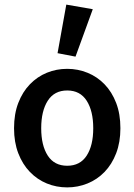

<svg xmlns="http://www.w3.org/2000/svg" viewBox="-20 -802 584 834"><path d="M272 12Q225 12 183.5 -5Q142 -22 110 -55Q78 -88 59.5 -136Q41 -184 41 -245Q41 -307 59.5 -355Q78 -403 110 -436Q142 -469 183.5 -486Q225 -503 272 -503Q318 -503 360 -486Q402 -469 434 -436Q466 -403 484.5 -355Q503 -307 503 -245Q503 -184 484.5 -136Q466 -88 434 -55Q402 -22 360 -5Q318 12 272 12ZM272 -82Q328 -82 356.5 -126Q385 -170 385 -245Q385 -320 356.5 -364.5Q328 -409 272 -409Q216 -409 187.5 -364.5Q159 -320 159 -245Q159 -170 187.5 -126Q216 -82 272 -82ZM230 -571 268 -782 383 -762 308 -556Z"/></svg>

Font: Giro Semibold
Style: Regular
Weight: 600
Designer: Paul D. Hunt
Foundry: Adobe Systems Incorporated
Version: Version 1.000;PS 1.0;hotconv 1.0.88;makeotf.lib2.5.647800